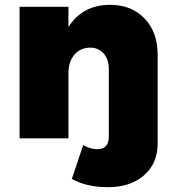

<svg xmlns="http://www.w3.org/2000/svg" viewBox="-20 -572 718 794"><path d="M61 0V-544H263V-460Q321 -552 436 -552Q524 -552 578 -495.5Q632 -439 632 -345V21Q632 105 574.5 154Q517 203 424 202Q339 202 277 168L324 28Q355 45 382 45Q430 45 430 -7V-287Q430 -327 408.5 -351Q387 -375 352 -375Q311 -374 287 -345Q263 -316 263 -269V0Z"/></svg>

Font: Trueno
Style: ExBd
Weight: 800
Designer: Julieta Ulanovsky
Foundry: Julieta Ulanovsky
Version: Version 3.001b